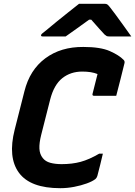

<svg xmlns="http://www.w3.org/2000/svg" viewBox="-20 -966 708 1006"><path d="M296 20Q139 20 79.5 -60.5Q20 -141 57 -287L108 -488Q136 -600 217.5 -660.5Q299 -721 417 -720Q506 -720 555 -698.5Q604 -677 628 -652Q635 -645 632 -634Q623 -598 611.5 -551.5Q600 -505 589 -464H473Q462 -464 465 -475Q471 -497 476.5 -520.5Q482 -544 491 -578Q460 -591 411 -591Q350 -591 306.5 -556.5Q263 -522 243 -445L196 -260Q185 -216 186.5 -187Q188 -158 204 -138Q218 -120 243.5 -113Q269 -106 303 -106Q358 -106 402.5 -118Q447 -130 500 -161H519Q512 -130 505 -102.5Q498 -75 490 -44Q487 -34 480 -28Q465 -16 435 -5Q405 6 368.5 13Q332 20 296 20ZM394 -946H530Q537 -946 542 -943Q547 -940 557 -927Q565 -917 584 -891.5Q603 -866 625.5 -834.5Q648 -803 668 -775H554Q543 -775 539 -777Q535 -779 528 -785Q518 -796 500.5 -815Q483 -834 458 -863Q454 -863 447 -863Q409 -835 379 -814Q349 -793 324 -775H204Q194 -775 195 -782Q196 -786 200.5 -790Q205 -794 223 -808Q244 -826 275.5 -851.5Q307 -877 339 -902.5Q371 -928 394 -946Z"/></svg>

Font: Recursive Mn Lnr St
Style: Bold Italic
Weight: 700
Italic angle: -15°
Monospace: yes
Version: Version 1.079;hotconv 1.0.112;makeotfexe 2.5.65598; ttfautoh